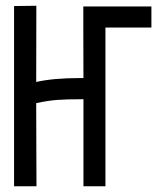

<svg xmlns="http://www.w3.org/2000/svg" viewBox="-20 -653 558 673"><path d="M107.4 -632.8 106.9 -365.7Q167 -379.4 260.7 -379.4H272.5Q272.5 -428.2 272.2 -484.4Q272 -540.5 272 -556.6V-630.4H349.6H510.7V-556.6H349.6V0H272.5V-305.2H268.1Q211.4 -305.2 179.7 -302.7Q147.9 -300.3 106.9 -291.5Q106.9 -197.8 107.4 -116Q107.9 -34.2 107.9 0H29.3V-631.8Z"/></svg>

Font: FantasqueSansM Nerd Font
Style: Regular
Weight: 400
Monospace: yes
Designer: Jany Belluz
Version: Version 1.8.0 ; ttfautohint (v1.8.2);Nerd Fonts 3.4.0